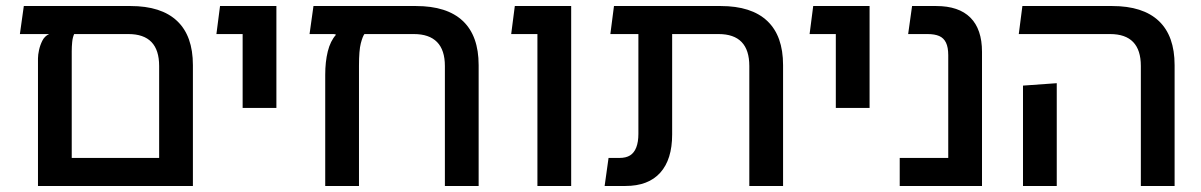

<svg xmlns="http://www.w3.org/2000/svg" viewBox="-20 -617 3985 637"><path d="M413 -597Q515 -597 567.5 -547.5Q620 -498 620 -401V0H106V-423Q106 -435 109.5 -451Q113 -467 120.5 -482Q128 -497 143 -504H46L59 -597ZM508 -93V-398Q508 -451 482.5 -477.5Q457 -504 406 -504H226Q221 -493 219.5 -477.5Q218 -462 218 -447V-93Z M785 -259V-597H897V-259ZM698 -504 710 -597H849V-504Z M1360 -597Q1463 -597 1515.5 -547.5Q1568 -498 1568 -401V0H1456V-398Q1456 -451 1430 -477.5Q1404 -504 1353 -504H1189Q1183 -496 1177 -473Q1171 -450 1171 -399V0H1059V-369Q1059 -412 1067.5 -446.5Q1076 -481 1095 -502L1079 -507V-597ZM1007 -504 1020 -597H1260V-504Z M1763 0V-597H1875V0ZM1676 -504 1688 -597H1837V-504Z M2466 0V-398Q2466 -451 2440.5 -477.5Q2415 -504 2364 -504H2098V-597H2371Q2473 -597 2525.5 -547.5Q2578 -498 2578 -401V0ZM1986 0 1999 -93H2035Q2057 -93 2070.5 -101.5Q2084 -110 2091 -128Q2098 -146 2098 -173V-573H2210V-171Q2210 -88 2170.5 -44Q2131 0 2055 0ZM2005 -504 2017 -597H2156V-504Z M2753 -259V-597H2865V-259ZM2666 -504 2678 -597H2817V-504Z M3126 0V-434Q3126 -460 3118.5 -475.5Q3111 -491 3096 -497.5Q3081 -504 3057 -504H2993L3006 -597H3086Q3161 -597 3199.5 -558.5Q3238 -520 3238 -445V0ZM2965 0V-93H3179V0Z M3765 0V-398Q3765 -451 3739.5 -477.5Q3714 -504 3663 -504H3360L3372 -597H3670Q3772 -597 3824.5 -547.5Q3877 -498 3877 -401V0ZM3374 0V-333L3486 -341V0Z"/></svg>

Font: Noto Sans Hebrew Thin Medium
Style: Regular
Weight: 500
Version: Version 3.001